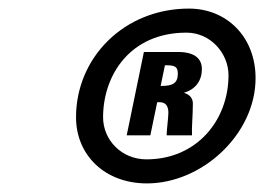

<svg xmlns="http://www.w3.org/2000/svg" viewBox="-20 -793 615 447"><path d="M575 -611C575 -707 508 -773 420 -773C269 -773 157 -659 157 -520C157 -432 224 -366 322 -366C451 -366 575 -481 575 -611ZM321 -422C263 -422 220 -467 220 -520C220 -618 283 -717 414 -717C471 -717 512 -668 512 -618C512 -513 438 -422 321 -422ZM275 -478H330L346 -555H352C363 -555 372 -549 372 -531C372 -518 368 -492 368 -478H427C426 -497 429 -524 429 -552C429 -564 422 -573 408 -577C436 -585 450 -606 450 -632C450 -656 434 -672 394 -672H315ZM354 -593 364 -641H369C389 -641 394 -636 394 -621C394 -599 381 -593 357 -593Z"/></svg>

Font: Perun Medium Italic
Style: Regular
Weight: 500
Italic angle: -12°
Foundry: Copyright (c) Stefan Peev, Context Ltd, 2016
Version: Version 1.026